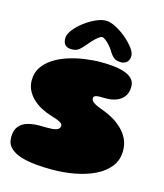

<svg xmlns="http://www.w3.org/2000/svg" viewBox="-127 -947 912 1067"><g transform="rotate(15 329.0 -413.0)"><path d="M271.5 25Q226 25 179.5 20.8Q133 16.5 94 4.8Q55 -7 31.2 -30Q7.5 -53 7.5 -90.5Q7.5 -131 26 -153.5Q44.5 -176 75 -184.8Q105.5 -193.5 141 -193.5Q146 -193.5 154.5 -193.5Q163 -193.5 171.2 -193.2Q179.5 -193 184.5 -193Q201.5 -193 215.2 -194Q229 -195 239 -198.2Q249 -201.5 254.5 -207.8Q260 -214 260 -224Q260 -230.5 254.8 -235.8Q249.5 -241 240 -245.8Q230.5 -250.5 217.5 -254.8Q204.5 -259 188.5 -264Q158 -273.5 130.5 -288.5Q103 -303.5 81.8 -324Q60.5 -344.5 48.2 -370.2Q36 -396 36 -426.5Q36 -468.5 57.2 -500.8Q78.5 -533 114.5 -556.2Q150.5 -579.5 195.8 -594Q241 -608.5 289.8 -615.5Q338.5 -622.5 384 -622.5Q419.5 -622.5 454 -619Q488.5 -615.5 517.2 -606Q546 -596.5 563 -579.2Q580 -562 580 -534Q580 -498.5 563.2 -476.8Q546.5 -455 519.8 -445Q493 -435 463 -435Q452.5 -435 445.8 -435Q439 -435 433.8 -435Q428.5 -435 421 -435Q414.5 -435 408.8 -434Q403 -433 398.8 -431Q394.5 -429 392.2 -425.5Q390 -422 390 -416.5Q390 -408 396 -401Q402 -394 412.8 -388Q423.5 -382 438.2 -376Q453 -370 471 -363.5Q496.5 -354 524 -337.8Q551.5 -321.5 575.2 -298.5Q599 -275.5 613.5 -245.5Q628 -215.5 628 -178Q628 -125 598 -86.5Q568 -48 517 -23.2Q466 1.5 402.5 13.2Q339 25 271.5 25ZM205.5 -649Q155.5 -649 155.5 -699.5Q155.5 -721.5 175.2 -747.8Q195 -774 225.8 -797.8Q256.5 -821.5 290 -837Q323.5 -852.5 350.5 -852.5Q374.5 -852.5 406.2 -836.2Q438 -820 467.5 -795.2Q497 -770.5 516.5 -744.8Q536 -719 536 -699.5Q536 -676.5 523 -663.5Q510 -650.5 488 -650.5Q460.5 -650.5 445.5 -663.8Q430.5 -677 418.5 -698Q411 -711 398.2 -725.2Q385.5 -739.5 372.8 -749.2Q360 -759 352 -759Q344.5 -759 331 -748.2Q317.5 -737.5 303.5 -722.8Q289.5 -708 279.5 -695.5Q264 -676 248 -662.5Q232 -649 205.5 -649Z"/></g></svg>

Font: Gluten Black
Style: Regular
Weight: 900
Designer: Tyler Finck
Foundry: Etcetera Type Company
Version: Version 1.300